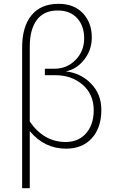

<svg xmlns="http://www.w3.org/2000/svg" viewBox="-20 -769 598 1006"><path d="M326 10Q213 10 136 -82V217H96V-521Q96 -629 145 -689Q194 -749 287 -749Q368 -749 414.5 -699.5Q461 -650 461 -573Q461 -508 422 -457.5Q383 -407 325 -395Q404 -386 457.5 -330.5Q511 -275 511 -194Q511 -99 461 -44.5Q411 10 326 10ZM324 -25Q391 -25 431 -70.5Q471 -116 471 -191Q471 -275 413 -325Q355 -375 270 -375H215V-409H266Q331 -409 376 -455Q421 -501 421 -568Q421 -633 384.5 -673.5Q348 -714 283 -714Q209 -714 172.5 -664Q136 -614 136 -526V-132Q210 -25 324 -25Z"/></svg>

Font: Cantarell Light
Style: Regular
Weight: 300
Designer: Dave Crossland, Nikolaus Waxweiler, Florian Fecher, Jacques Le Bailly, Eben Sorkin, Alexei Vanyashin, Alexios Zavras, Em
Version: Version 0.303